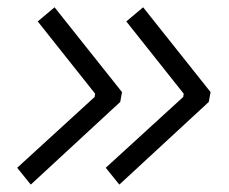

<svg xmlns="http://www.w3.org/2000/svg" viewBox="-20 -517 626 524"><path d="M64 -13.2 26.9 -59.1 238.3 -252.4 239.7 -261.2 83 -458.5 128.9 -497.1 313 -265.6 308.1 -238.8ZM305.7 -13.2 268.6 -59.1 480 -252.4 481.4 -261.2 324.7 -458.5 370.6 -497.1 554.7 -265.6 549.8 -238.8Z"/></svg>

Font: Cascadia Mono Light
Style: Italic
Weight: 300
Italic angle: -10°
Monospace: yes
Designer: Aaron Bell
Foundry: Saja Typeworks
Version: Version 2404.023; ttfautohint (v1.8.4)